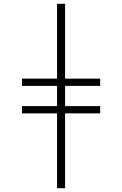

<svg xmlns="http://www.w3.org/2000/svg" viewBox="-20 -843 640 1006"><path d="M279 143V-249H95V-287H279V-393H95V-431H279V-823H321V-431H505V-393H321V-287H505V-249H321V143Z"/></svg>

Font: Iosevka Curly XLtEx
Style: Regular
Weight: 200
Width: 7
Monospace: yes
Designer: Belleve Invis
Foundry: Belleve Invis
Version: Version 11.1.0; ttfautohint (v1.8.3)